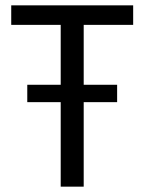

<svg xmlns="http://www.w3.org/2000/svg" viewBox="-20 -714 540 718"><path d="M418 -332H293V-16H207V-332H82V-397H207V-621H22V-694H478V-621H293V-397H418Z"/></svg>

Font: D2Coding
Style: Regular
Weight: 400
Monospace: yes
Designer: Yong-Rak Park; Jeong-Hwan Yoon; Sang-Min Lee;
Foundry: NHN Corporation
Version: Version 1.3.2; Build 20180524